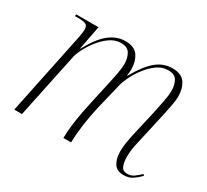

<svg xmlns="http://www.w3.org/2000/svg" viewBox="-116 -720 977 907"><g transform="rotate(30 373.0 -266.5)"><path d="M641 10Q603 10 587.5 -16Q572 -42 572 -80Q572 -104 576.5 -131Q581 -158 587 -184L620 -329Q626 -359 632.5 -391Q639 -423 639 -450Q639 -479 626.5 -502Q614 -525 577 -525Q545 -525 517 -504.5Q489 -484 467 -455Q445 -426 431.5 -398Q418 -370 414 -355L376 -198Q365 -149 358 -98Q351 -47 350 0H308Q309 -47 316.5 -98.5Q324 -150 336 -202L364 -329Q371 -361 377 -392Q383 -423 383 -449Q383 -477 370 -501Q357 -525 320 -525Q289 -525 261 -505.5Q233 -486 210.5 -457Q188 -428 173.5 -399Q159 -370 156 -353L82 0H40L134 -453Q139 -480 139 -492Q139 -514 127 -520Q115 -526 83 -526H67L69 -536H190L165 -406H167Q207 -480 247.5 -511.5Q288 -543 334 -543Q384 -543 404 -513Q424 -483 424 -440Q424 -423 421 -406H423Q465 -480 504 -511.5Q543 -543 590 -543Q640 -543 660 -513.5Q680 -484 680 -443Q680 -417 673.5 -386Q667 -355 662 -330L619 -138Q616 -124 614 -106.5Q612 -89 612 -73Q612 -46 620 -25Q628 -4 653 -4Q673 -4 687.5 -14Q702 -24 721 -42L727 -35Q706 -14 687 -2Q668 10 641 10Z"/></g></svg>

Font: Noto Serif Display SemiCondensed ExtraLight
Style: Italic
Weight: 200
Width: 4
Italic angle: -12°
Designer: Monotype Design Team
Foundry: Monotype Imaging Inc.
Version: Version 2.009